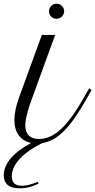

<svg xmlns="http://www.w3.org/2000/svg" viewBox="-121 -768 516 1040"><path d="M-19 -236.8C-34.7 -192.9 -43 -151.4 -43 -117.7C-43 -51.8 -11.2 -4.9 48.3 6.3C-45.4 55.2 -100.6 117.2 -100.6 181.2C-100.6 228.5 -71.8 252 -11.7 252C21.5 252 49.8 244.6 88.4 226.6L82.5 217.3C48.3 231.4 21.5 238.3 -2 238.3C-39.1 238.3 -57.1 221.7 -57.1 186.5C-57.1 124.5 0.5 59.6 108.4 6.8C195.3 -6.8 264.2 -84 349.6 -235.4L375 -280.3L361.8 -289.6L336.4 -244.6C249 -90.8 177.2 -15.1 89.4 -15.1C39.6 -15.1 16.1 -43.9 16.1 -88.9C16.1 -129.4 34.7 -186 53.2 -236.8L177.7 -578.6H105.5ZM144.5 -706.5C144.5 -684.1 162.1 -666.5 185.1 -666.5C208 -666.5 226.6 -684.6 226.6 -707C226.6 -729.5 208 -748 185.5 -748C162.6 -748 144.5 -729.5 144.5 -706.5Z"/></svg>

Font: Petit Formal Script
Style: Regular
Weight: 400
Designer: Pablo Impallari, Brenda Gallo, Rodrigo Fuenzalida
Foundry: Pablo Impallari, Brenda Gallo, Rodrigo Fuenzalida
Version: Version 1.001